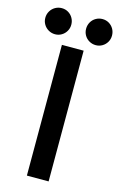

<svg xmlns="http://www.w3.org/2000/svg" viewBox="-148 -965 638 1021"><g transform="rotate(15 171.5 -454.0)"><path d="M110.4 -719.7H230V0H110.4ZM212.4 -835.9Q212.4 -856 221.9 -872.6Q231.4 -889.2 248 -898.7Q264.6 -908.2 284.2 -908.2Q303.7 -908.2 319.8 -898.7Q335.9 -889.2 345.5 -872.6Q355 -856 355 -835.9Q355 -816.4 345.5 -800Q335.9 -783.7 319.8 -774.2Q303.7 -764.6 284.2 -764.6Q264.6 -764.6 248 -774.2Q231.4 -783.7 221.9 -800Q212.4 -816.4 212.4 -835.9ZM-12.2 -835.9Q-12.2 -856 -2.4 -872.6Q7.3 -889.2 23.9 -898.7Q40.5 -908.2 60.1 -908.2Q79.6 -908.2 95.7 -898.7Q111.8 -889.2 121.3 -872.6Q130.9 -856 130.9 -835.9Q130.9 -816.4 121.3 -800Q111.8 -783.7 95.7 -774.2Q79.6 -764.6 60.1 -764.6Q40.5 -764.6 23.9 -774.2Q7.3 -783.7 -2.4 -800Q-12.2 -816.4 -12.2 -835.9Z"/></g></svg>

Font: Reddit Sans SemiBold
Style: Regular
Weight: 600
Designer: Stephen Hutchings
Foundry: Reddit
Version: Version 1.013